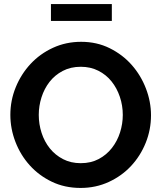

<svg xmlns="http://www.w3.org/2000/svg" viewBox="-20 -921 796 946"><path d="M231 -818V-901H531V-818ZM377 5Q299 5 235.5 -25.5Q172 -56 126.5 -106.5Q81 -157 56 -222Q31 -287 31 -355Q31 -426 57.5 -491Q84 -556 130.5 -606Q177 -656 241 -685.5Q305 -715 380 -715Q457 -715 520.5 -683.5Q584 -652 629 -601Q674 -550 699 -485Q724 -420 724 -353Q724 -282 698 -217.5Q672 -153 626 -103.5Q580 -54 516 -24.5Q452 5 377 5ZM171 -355Q171 -309 185 -266Q199 -223 225.5 -190Q252 -157 290.5 -137Q329 -117 378 -117Q428 -117 466.5 -137.5Q505 -158 531.5 -192Q558 -226 571.5 -268.5Q585 -311 585 -355Q585 -401 570.5 -444Q556 -487 529.5 -520Q503 -553 464.5 -572.5Q426 -592 378 -592Q328 -592 289 -571.5Q250 -551 224 -517.5Q198 -484 184.5 -441.5Q171 -399 171 -355Z"/></svg>

Font: PTCRaleway
Style: Bold
Weight: 700
Designer: Matt McInerney, Pablo Impallari, Rodrigo Fuenzalida
Foundry: Matt McInerney, Pablo Impallari, Rodrigo Fuenzalida
Version: Version 3.000g; ttfautohint (v1.5) -l 8 -r 28 -G 28 -x 14 -D